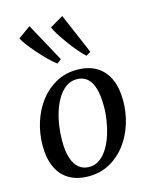

<svg xmlns="http://www.w3.org/2000/svg" viewBox="-128 -944 816 1036"><g transform="rotate(-15 280.0 -426.0)"><path d="M322.5 -561Q387 -561 431.2 -534.5Q475.5 -508 498.5 -457.8Q521.5 -407.5 521.5 -336Q521.5 -269 501.8 -206.8Q482 -144.5 444.8 -95.2Q407.5 -46 355 -17.5Q302.5 11 237.5 11Q174 11 129.5 -15Q85 -41 62 -90.5Q39 -140 38.5 -210.5Q38.5 -278.5 58.2 -341.5Q78 -404.5 115.2 -453.8Q152.5 -503 205 -532Q257.5 -561 322.5 -561ZM309 -512Q275.5 -512 249.5 -493.8Q223.5 -475.5 204 -444.5Q184.5 -413.5 171.8 -374.5Q159 -335.5 153 -293.5Q147 -251.5 147 -212.5Q147 -153 159.5 -114.2Q172 -75.5 195.8 -56.2Q219.5 -37 253 -37Q285.5 -37 311.2 -55.5Q337 -74 356.2 -105Q375.5 -136 388 -174.8Q400.5 -213.5 407 -255.2Q413.5 -297 413 -336Q413 -394 401.5 -433Q390 -472 367 -492Q344 -512 309 -512ZM230 -620.5Q211.5 -634.5 186.2 -659.2Q161 -684 136.2 -712.2Q111.5 -740.5 92.8 -765.2Q74 -790 67.5 -804.5L137 -854.5L254.5 -638.5ZM393 -620.5Q375.5 -636 352.8 -662.8Q330 -689.5 308 -719.8Q286 -750 269.5 -776.5Q253 -803 247.5 -818L322 -861.5L418.5 -636Z"/></g></svg>

Font: Merriweather 36pt
Style: Italic
Weight: 400
Italic angle: -7.8°
Version: Version 2.101